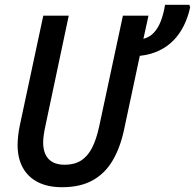

<svg xmlns="http://www.w3.org/2000/svg" viewBox="-20 -780 822 810"><path d="M241.7 9.8Q181.6 9.8 139.6 -11.7Q97.7 -33.2 75.9 -73.2Q54.2 -113.3 54.2 -168.5Q54.2 -186 56.6 -207.5Q59.1 -229 63.5 -250.5L162.6 -713.9H270L171.4 -248Q167 -228.5 164.6 -210.9Q162.1 -193.4 162.1 -179.2Q162.1 -133.8 184.8 -109.4Q207.5 -85 253.4 -85Q293.5 -85 321.5 -102.5Q349.6 -120.1 368.2 -156Q386.7 -191.9 398.4 -246.6L498.5 -713.9H606.4L585 -616.2Q610.4 -622.6 628.4 -641.4Q646.5 -660.2 658.2 -690.2Q669.9 -720.2 676.3 -759.8H778.8L782.2 -749Q772.9 -706.5 755.1 -670.9Q737.3 -635.3 710.9 -608.6Q684.6 -582 649.4 -565.7Q614.3 -549.3 569.8 -544.4L503.9 -235.4Q488.3 -160.2 456.5 -105Q424.8 -49.8 372.3 -20Q319.8 9.8 241.7 9.8Z"/></svg>

Font: Open Sans SemiCondensed SemiBold
Style: Italic
Weight: 600
Width: 4
Italic angle: -12°
Designer: Monotype Design Team
Foundry: Monotype Imaging Inc.
Version: Version 3.000